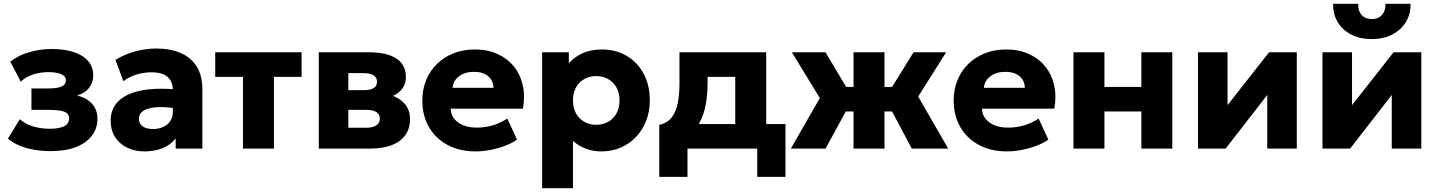

<svg xmlns="http://www.w3.org/2000/svg" viewBox="-20 -787 7616 1017"><path d="M250 13.5Q206.5 13.5 165.2 7Q124 0.5 87.2 -14.2Q50.5 -29 22 -52.5L85 -155.5Q114 -129.5 155.8 -117.2Q197.5 -105 243 -105Q292 -105 319 -118Q346 -131 346 -160.5Q346 -186 319.8 -195.5Q293.5 -205 240 -205H146.5V-318.5H235.5Q284 -318.5 306.5 -328.8Q329 -339 329 -362Q329 -376.5 317.8 -386Q306.5 -395.5 285.8 -400.2Q265 -405 236.5 -405Q194.5 -405 156 -392.8Q117.5 -380.5 90 -354.5L34.5 -460.5Q79 -495 137 -511.2Q195 -527.5 251.5 -527.5Q322 -527.5 371.8 -510.8Q421.5 -494 447.8 -462.5Q474 -431 474 -386.5Q474 -351.5 452.2 -322.2Q430.5 -293 389 -281.5Q441.5 -267 468.8 -236.2Q496 -205.5 496 -157Q496 -106 466.2 -67.5Q436.5 -29 381.5 -7.8Q326.5 13.5 250 13.5Z M745 15Q694 15 653.5 -4.8Q613 -24.5 589.5 -61.2Q566 -98 566 -149.5Q566 -193.5 587.8 -227.5Q609.5 -261.5 653.5 -283.5Q697.5 -305.5 764.2 -313.2Q831 -321 920.5 -313L922 -211Q874.5 -219.5 836.2 -219.8Q798 -220 771.2 -213.2Q744.5 -206.5 730 -192.5Q715.5 -178.5 715.5 -158Q715.5 -131.5 735.8 -117.5Q756 -103.5 790 -103.5Q819.5 -103.5 843.2 -114Q867 -124.5 881.2 -144.8Q895.5 -165 895.5 -194.5V-311Q895.5 -338.5 884 -359.5Q872.5 -380.5 847.8 -392.2Q823 -404 782 -404Q742.5 -404 703.5 -392.2Q664.5 -380.5 633.5 -357L591.5 -469.5Q641 -500.5 697.5 -515.2Q754 -530 808.5 -530Q880.5 -530 935.2 -507Q990 -484 1021 -436Q1052 -388 1052 -313V0H910.5V-54Q886 -21 843 -3Q800 15 745 15Z M1267 0V-380H1120V-510H1577.5V-380H1431V0Z M1668.5 0V-510H1936.5Q2027.5 -510 2078.8 -477.5Q2130 -445 2130 -379Q2130 -343 2111.5 -318.2Q2093 -293.5 2061.8 -278.8Q2030.5 -264 1992.5 -258.5L1990 -295Q2064.5 -288.5 2108.2 -252.2Q2152 -216 2152 -156.5Q2152 -107.5 2127.8 -72.5Q2103.5 -37.5 2056.5 -18.8Q2009.5 0 1942 0ZM1825 -110.5H1920.5Q1955.5 -110.5 1973.8 -123Q1992 -135.5 1992 -158.5Q1992 -180.5 1974.2 -192.8Q1956.5 -205 1920.5 -205H1810V-309.5H1908Q1941 -309.5 1959 -320.2Q1977 -331 1977 -354Q1977 -376.5 1958.8 -388Q1940.5 -399.5 1908 -399.5H1825Z M2499 15Q2415 15 2351.5 -18.8Q2288 -52.5 2252.5 -113.2Q2217 -174 2217 -255.5Q2217 -314.5 2237.8 -364Q2258.5 -413.5 2295.8 -449.5Q2333 -485.5 2383.8 -505.2Q2434.5 -525 2495.5 -525Q2562.5 -525 2615 -501.2Q2667.5 -477.5 2701.8 -435.2Q2736 -393 2749 -335.8Q2762 -278.5 2750 -211.5H2367Q2367.5 -181.5 2385 -159Q2402.5 -136.5 2433 -123.8Q2463.5 -111 2504 -111Q2549 -111 2589.5 -122.8Q2630 -134.5 2667 -159L2718.5 -48Q2695 -30 2657.8 -15.8Q2620.5 -1.5 2578.8 6.8Q2537 15 2499 15ZM2377 -322H2594Q2593 -360.5 2565.5 -383.5Q2538 -406.5 2491 -406.5Q2443.5 -406.5 2412.2 -383.5Q2381 -360.5 2377 -322Z M2851.5 210V-510H2993V-451.5Q3021.5 -485 3065.8 -505Q3110 -525 3168.5 -525Q3241.5 -525 3298.8 -491.5Q3356 -458 3389 -397Q3422 -336 3422 -255Q3422 -198 3403.2 -148.8Q3384.5 -99.5 3350 -62.8Q3315.5 -26 3268.8 -5.5Q3222 15 3165.5 15Q3120.5 15 3082.8 0.5Q3045 -14 3015 -40.5V210ZM3138 -126Q3173.5 -126 3201.5 -141.8Q3229.5 -157.5 3245.5 -186.5Q3261.5 -215.5 3261.5 -255Q3261.5 -295 3245.2 -323.8Q3229 -352.5 3201.2 -368.2Q3173.5 -384 3138 -384Q3103 -384 3075 -368.2Q3047 -352.5 3031 -323.8Q3015 -295 3015 -255Q3015 -215.5 3031 -186.5Q3047 -157.5 3074.8 -141.8Q3102.5 -126 3138 -126Z M3874.5 0V-380H3728V-345Q3728 -286.5 3718 -232.2Q3708 -178 3683 -132.8Q3658 -87.5 3614.2 -56Q3570.5 -24.5 3503 -11.5L3472 -125.5Q3516.5 -135.5 3539.8 -167.5Q3563 -199.5 3571 -246Q3579 -292.5 3579 -345V-510H4038.5V0ZM3472 150V-125.5L3557.5 -119.5L3583.5 -130H4140.5V150H3991V0H3621.5V150Z M4501 0V-196.5H4358.5V-326.5H4501V-510H4665V-326.5H4806.5V-196.5H4665V0ZM4169 0 4322.5 -267.5 4174.5 -510H4352.5L4498 -266.5L4353 0ZM4809.5 0 4668 -266.5 4819 -510H4991.5L4843.5 -275.5L5002.5 0Z M5313.5 15Q5229.5 15 5166 -18.8Q5102.5 -52.5 5067 -113.2Q5031.5 -174 5031.5 -255.5Q5031.5 -314.5 5052.2 -364Q5073 -413.5 5110.2 -449.5Q5147.5 -485.5 5198.2 -505.2Q5249 -525 5310 -525Q5377 -525 5429.5 -501.2Q5482 -477.5 5516.2 -435.2Q5550.5 -393 5563.5 -335.8Q5576.5 -278.5 5564.5 -211.5H5181.5Q5182 -181.5 5199.5 -159Q5217 -136.5 5247.5 -123.8Q5278 -111 5318.5 -111Q5363.5 -111 5404 -122.8Q5444.5 -134.5 5481.5 -159L5533 -48Q5509.5 -30 5472.2 -15.8Q5435 -1.5 5393.2 6.8Q5351.5 15 5313.5 15ZM5191.5 -322H5408.5Q5407.5 -360.5 5380 -383.5Q5352.5 -406.5 5305.5 -406.5Q5258 -406.5 5226.8 -383.5Q5195.5 -360.5 5191.5 -322Z M5666 0V-510H5830V-326.5H6025.5V-510H6189.5V0H6025.5V-196.5H5830V0Z M6325.5 0V-510H6482V-230L6702 -510H6849V0H6692.5V-284L6472 0Z M6985 0V-510H7141.5V-230L7361.5 -510H7508.5V0H7352V-284L7131.5 0ZM7246.5 -580Q7184 -580 7137.5 -603.8Q7091 -627.5 7065.8 -669.5Q7040.5 -711.5 7041.5 -767H7174.5Q7172.5 -730.5 7192.2 -708.2Q7212 -686 7246.5 -686Q7281 -686 7300.5 -708.2Q7320 -730.5 7318.5 -767H7451.5Q7452.5 -712.5 7426.8 -670.2Q7401 -628 7354.2 -604Q7307.5 -580 7246.5 -580Z"/></svg>

Font: Geologica Roman
Style: Bold
Weight: 700
Designer: Sindre Bremnes, Frode Helland
Foundry: Monokrom Skriftforlag AS
Version: Version 1.010;gftools[0.9.28]